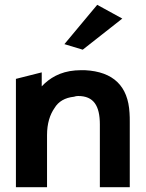

<svg xmlns="http://www.w3.org/2000/svg" viewBox="-20 -776 605 796"><path d="M247 -593 323 -570 487 -699 383 -756ZM518 0V-270C518 -283 518 -295 517 -308C511 -418 451 -479 332 -485C319 -485 305 -485 292 -484C229 -479 185 -452 153 -418V-476L46 -449V0H175V-216C175 -264 187 -301 206 -328C222 -355 249 -371 287 -375C292 -377 298 -378 304 -378C368 -378 394 -338 394 -260V0Z"/></svg>

Font: Bluebird
Style: Regular
Weight: 400
Designer: Jasper
Foundry: Cannot Into Space Fonts
Version: Version 0.98